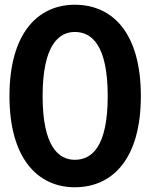

<svg xmlns="http://www.w3.org/2000/svg" viewBox="-20 -777 636 811"><path d="M575 -371C575 -637 456 -757 296 -757C140 -757 20 -637 20 -371C20 -107 140 14 296 14C456 14 575 -107 575 -371ZM435 -371C435 -159 369 -102 296 -102C227 -102 160 -159 160 -371C160 -584 227 -642 296 -642C369 -642 435 -584 435 -371Z"/></svg>

Font: Spoqa Han Sans Neo Bold
Style: Bold
Weight: 700
Designer: [Spoqa Han Sans Neo] Dong-huui Kim  Younghwa Kang  Yujin Lee  [Noto Sans] Ryoko NISHIZUKA  (kana & ideographs); Paul D. 
Foundry: Spoqa (http://www.spoqa-han-sans.com)
Version: Version 1.000